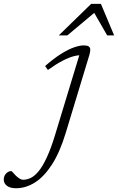

<svg xmlns="http://www.w3.org/2000/svg" viewBox="-206 -736 612 996"><path d="M135 -46.5Q104.5 54 63.5 117.5Q22.5 181 -25 210.8Q-72.5 240.5 -122.5 240.5Q-153 240.5 -169.8 228Q-186.5 215.5 -186.5 195.5Q-186.5 177 -174.5 164.2Q-162.5 151.5 -147.5 151.5Q-145.5 151.5 -139 158.8Q-132.5 166 -122.5 176.5Q-112 186 -103.2 191.2Q-94.5 196.5 -86.5 196.5Q-66.5 196.5 -46.2 186.8Q-26 177 -5.2 151.8Q15.5 126.5 37 80.2Q58.5 34 80.5 -38.5L211 -468L223.5 -449.5Q203.5 -451 178.2 -444.8Q153 -438.5 119.8 -421.5Q86.5 -404.5 42.5 -373L28 -393.5Q75 -434.5 112.8 -457.8Q150.5 -481 179.5 -490.8Q208.5 -500.5 228 -500.5Q245 -500.5 253.2 -495.8Q261.5 -491 262.2 -480Q263 -469 257.5 -450.5ZM99 -552.5 267 -716H317.5L386 -552.5H350L277 -679H294.5L143.5 -552.5Z"/></svg>

Font: Newsreader 9pt Light
Style: Italic
Weight: 300
Italic angle: -17°
Designer: Hugues Gentile
Foundry: Production Type
Version: Version 1.003